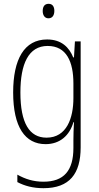

<svg xmlns="http://www.w3.org/2000/svg" viewBox="-20 -746 518 1007"><path d="M235 -726C212 -726 204 -709 204 -688C204 -667 214 -650 234 -650C255 -650 265 -666 265 -689C265 -709 257 -726 235 -726ZM227 -539C107 -539 49 -435 49 -261C49 -79 112 10 219 10C295 10 345 -36 365 -105H368C366 -67 365 -41 365 -10V30C365 149 315 207 208 207C155 207 112 193 71 170V209C109 229 153 241 208 241C345 241 403 165 403 27V-529H373L368 -445H364C343 -497 303 -539 227 -539ZM230 -505C329 -505 365 -422 365 -308V-232C365 -127 330 -24 224 -24C134 -24 87 -101 87 -261C87 -410 129 -505 230 -505Z"/></svg>

Font: Noto Sans Gurmukhi Condensed ExtraLight
Style: Regular
Weight: 200
Width: 3
Designer: Jelle Bosma - Monotype Design Team
Foundry: Monotype Imaging Inc.
Version: Version 2.004